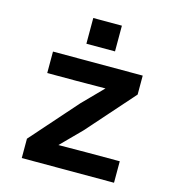

<svg xmlns="http://www.w3.org/2000/svg" viewBox="-113 -864 876 959"><g transform="rotate(15 325.0 -384.0)"><path d="M87 0V-100L299 -340L401 -444L252 -443H100V-554H564V-456L350 -214L247 -110L396 -111H564V0ZM251 -635V-768H399V-635Z"/></g></svg>

Font: Azeret Mono SemiBold
Style: Regular
Weight: 600
Designer: Martin Vácha
Foundry: Displaay
Version: Version 1.002